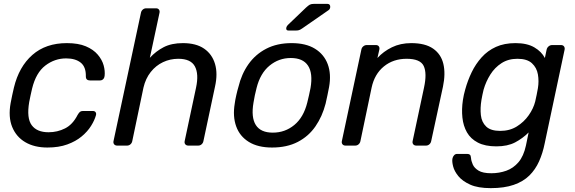

<svg xmlns="http://www.w3.org/2000/svg" viewBox="-20 -753 2973 993"><path d="M225 10Q158 10 111 -17.5Q64 -45 43 -96.5Q22 -148 35 -220Q38 -235 43 -260Q48 -285 52 -300Q78 -408 147.5 -469Q217 -530 326 -530Q385 -530 424 -513.5Q463 -497 485.5 -470.5Q508 -444 516 -415Q524 -386 521 -360Q520 -350 513.5 -343.5Q507 -337 497 -337H445Q435 -337 429.5 -342Q424 -347 424 -358Q425 -407 397.5 -429Q370 -451 322 -451Q263 -451 214.5 -414Q166 -377 146 -295Q142 -279 138 -259.5Q134 -240 131 -225Q117 -142 144 -105.5Q171 -69 231 -69Q277 -69 316.5 -89Q356 -109 381 -158Q388 -170 393.5 -174.5Q399 -179 409 -179H460Q470 -179 474.5 -172.5Q479 -166 476 -156Q469 -131 451 -102Q433 -73 402.5 -47.5Q372 -22 328 -6Q284 10 225 10Z M586 0Q576 0 570.5 -6.5Q565 -13 567 -23L709 -687Q711 -697 718.5 -703.5Q726 -710 736 -710H787Q797 -710 802 -703.5Q807 -697 805 -687L755 -454Q786 -488 826.5 -509Q867 -530 926 -530Q994 -530 1035.5 -501.5Q1077 -473 1092 -422.5Q1107 -372 1092 -305L1032 -23Q1030 -13 1022.5 -6.5Q1015 0 1005 0H954Q944 0 938.5 -6.5Q933 -13 935 -23L994 -300Q1009 -370 988 -409.5Q967 -449 902 -449Q860 -449 823 -431.5Q786 -414 759.5 -380.5Q733 -347 722 -300L664 -23Q662 -13 654.5 -6.5Q647 0 637 0Z M1387 10Q1314 10 1267 -19Q1220 -48 1201.5 -99.5Q1183 -151 1194 -217Q1196 -234 1202 -260.5Q1208 -287 1213 -303Q1229 -370 1265 -421Q1301 -472 1357 -501Q1413 -530 1488 -530Q1562 -530 1609 -501Q1656 -472 1675 -421Q1694 -370 1682 -303Q1679 -287 1673.5 -260.5Q1668 -234 1664 -217Q1647 -151 1611.5 -99.5Q1576 -48 1520 -19Q1464 10 1387 10ZM1391 -67Q1454 -67 1502 -106.5Q1550 -146 1569 -222Q1573 -237 1578 -260Q1583 -283 1586 -298Q1599 -374 1573 -413.5Q1547 -453 1484 -453Q1422 -453 1374 -413.5Q1326 -374 1307 -298Q1303 -283 1298 -260Q1293 -237 1291 -222Q1278 -146 1303 -106.5Q1328 -67 1391 -67ZM1473 -595Q1457 -595 1461 -611Q1463 -618 1469 -624L1563 -714Q1575 -725 1582.5 -729Q1590 -733 1604 -733H1673Q1688 -733 1688 -717Q1687 -706 1680 -701L1543 -606Q1533 -599 1526 -597Q1519 -595 1508 -595Z M1767 0Q1757 0 1751.5 -6.5Q1746 -13 1748 -23L1849 -497Q1851 -507 1859 -513.5Q1867 -520 1877 -520H1924Q1934 -520 1939 -513.5Q1944 -507 1942 -497L1932 -453Q1963 -487 2007 -508.5Q2051 -530 2107 -530Q2179 -530 2220 -501.5Q2261 -473 2273 -422.5Q2285 -372 2271 -305L2210 -23Q2208 -13 2200.5 -6.5Q2193 0 2183 0H2133Q2123 0 2117.5 -6.5Q2112 -13 2114 -23L2173 -300Q2189 -374 2171.5 -411.5Q2154 -449 2083 -449Q2014 -449 1965.5 -409.5Q1917 -370 1902 -300L1844 -23Q1842 -13 1834.5 -6.5Q1827 0 1817 0Z M2518 220Q2452 220 2412 202Q2372 184 2351 158.5Q2330 133 2323.5 107.5Q2317 82 2320 67Q2322 57 2328.5 50Q2335 43 2344 43H2396Q2405 43 2410 47Q2415 51 2416 64Q2417 79 2425 97.5Q2433 116 2455 129.5Q2477 143 2521 143Q2562 143 2598.5 130Q2635 117 2661.5 86Q2688 55 2700 0L2714 -68Q2683 -37 2644 -16.5Q2605 4 2547 4Q2489 4 2451.5 -15.5Q2414 -35 2395 -68.5Q2376 -102 2371.5 -145Q2367 -188 2374 -235Q2376 -250 2379 -262.5Q2382 -275 2386 -290Q2399 -337 2419.5 -379.5Q2440 -422 2471 -456.5Q2502 -491 2545 -510.5Q2588 -530 2646 -530Q2706 -530 2743.5 -508Q2781 -486 2798 -453L2807 -496Q2809 -506 2817 -513Q2825 -520 2836 -520H2881Q2892 -520 2897 -513Q2902 -506 2900 -496L2797 -11Q2787 39 2768 81.5Q2749 124 2717.5 155Q2686 186 2637 203Q2588 220 2518 220ZM2567 -76Q2616 -76 2653 -99Q2690 -122 2714.5 -157Q2739 -192 2748 -228Q2751 -242 2755.5 -262.5Q2760 -283 2762 -297Q2768 -333 2762 -368Q2756 -403 2731 -426Q2706 -449 2656 -449Q2609 -449 2574 -426.5Q2539 -404 2516 -367.5Q2493 -331 2481 -289Q2478 -275 2475 -262.5Q2472 -250 2470 -236Q2463 -194 2467 -157.5Q2471 -121 2494.5 -98.5Q2518 -76 2567 -76Z"/></svg>

Font: Rubik
Style: Italic
Weight: 400
Italic angle: -12°
Designer: Hubert and Fischer
Foundry: Hubert and Fischer
Version: Version 2.300;gftools[0.9.30]